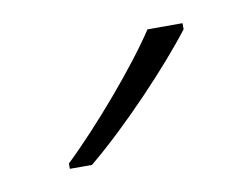

<svg xmlns="http://www.w3.org/2000/svg" viewBox="-35 -810 326 248"><g transform="rotate(-10 128.0 -686.0)"><path d="M216 -758V-766H170C142 -723 82 -653 40 -613V-606H69C120 -648 183 -715 216 -758Z"/></g></svg>

Font: Noto Sans Gurmukhi UI ExtraLight
Style: Regular
Weight: 200
Designer: Jelle Bosma - Monotype Design Team
Foundry: Monotype Imaging Inc.
Version: Version 2.004